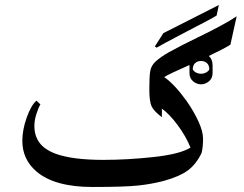

<svg xmlns="http://www.w3.org/2000/svg" viewBox="-20 -722 974 765"><path d="M725 -597Q620 -542 604 -532L597 -537L631 -590L852 -702L843 -660Q828 -650 725 -597ZM898 -544Q875 -529 812 -499Q827 -486 827 -462V-431Q827 -410 812.5 -398Q798 -386 781 -386Q764 -386 749.5 -398Q735 -410 735 -431V-462V-463Q651 -426 634 -415Q674 -388 724 -319Q753 -277 771 -237.5Q789 -198 789 -170Q789 -134 783 -112Q761 -67 728.5 -43Q696 -19 635 -2Q587 11 532.5 17Q478 23 349 23Q197 23 125 -39Q69 -87 69 -161Q69 -204 86 -252.5Q103 -301 125 -321L141 -306Q133 -293 125 -268Q117 -243 117 -220Q117 -182 136.5 -154.5Q156 -127 200 -110Q267 -85 392 -85Q489 -85 593.5 -96.5Q698 -108 739 -134Q721 -179 687.5 -224Q654 -269 625 -289V-255Q592 -280 583.5 -299.5Q575 -319 575 -365Q575 -415 578 -435Q581 -460 600.5 -477.5Q620 -495 653 -514Q706 -543 764 -571Q870 -622 923 -657ZM814 -445Q814 -462 804.5 -470.5Q795 -479 781 -479Q767 -479 757.5 -470.5Q748 -462 748 -445Q753 -437 762 -432.5Q771 -428 781 -428Q791 -428 800 -432.5Q809 -437 814 -445Z"/></svg>

Font: Katibeh
Style: Regular
Weight: 400
Designer: Arabic design by Kourosh Beigpour, Latin design by Eduardo Tunni, engineering by Lasse Fister
Version: Version 1.0010g